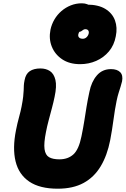

<svg xmlns="http://www.w3.org/2000/svg" viewBox="-20 -1131 762 1164"><path d="M330 13Q221 13 157.5 -30Q94 -73 74.5 -152.5Q55 -232 77 -342Q85 -383 95.5 -421Q106 -459 111 -486Q118 -522 120.5 -545Q123 -568 123.5 -583.5Q124 -599 124.5 -612.5Q125 -626 129 -645Q136 -683 160.5 -699.5Q185 -716 225 -716Q259 -716 283 -700Q307 -684 316 -646.5Q325 -609 311 -544Q305 -514 295 -476.5Q285 -439 275 -401.5Q265 -364 259 -332Q245 -263 250 -227Q255 -191 277.5 -178Q300 -165 340 -165Q392 -165 425 -195Q458 -225 474 -305Q485 -359 491.5 -400.5Q498 -442 504.5 -482.5Q511 -523 522 -574Q534 -635 567 -673.5Q600 -712 653 -712Q690 -712 708.5 -693.5Q727 -675 720 -638Q716 -622 711 -605.5Q706 -589 699.5 -569Q693 -549 687 -520Q676 -466 668 -405Q660 -344 648 -281Q630 -189 590.5 -123Q551 -57 487 -22Q423 13 330 13ZM466 -742Q401 -742 357 -771.5Q313 -801 294 -848.5Q275 -896 286 -951Q293 -984 310 -1013Q327 -1042 352.5 -1064Q378 -1086 409.5 -1098.5Q441 -1111 476 -1111Q514 -1111 534.5 -1087.5Q555 -1064 549 -1033Q544 -1013 530.5 -995.5Q517 -978 495 -967Q474 -955 465 -943.5Q456 -932 455 -924Q452 -911 459.5 -903.5Q467 -896 482 -896Q495 -896 505 -905.5Q515 -915 518 -929Q520 -940 514.5 -947Q509 -954 497 -954Q490 -954 484.5 -950Q479 -946 473 -942Q467 -938 459 -938Q413 -938 398 -953.5Q383 -969 391 -1004Q399 -1047 429.5 -1075Q460 -1103 506 -1103Q576 -1103 618.5 -1077Q661 -1051 677 -1007.5Q693 -964 682 -911Q672 -857 640.5 -819.5Q609 -782 563.5 -762Q518 -742 466 -742Z"/></svg>

Font: Shantell Sans ExtraBold
Style: Italic
Weight: 800
Italic angle: -11°
Designer: Stephen Nixon, Anya Danilova, Shantell Martin
Foundry: Arrow Type
Version: Version 1.011;[c5ecc13dd]